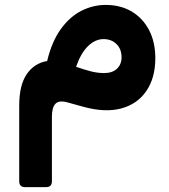

<svg xmlns="http://www.w3.org/2000/svg" viewBox="-20 -449 700 793"><path d="M83.6 323.9Q59.4 323.9 59.4 299.6V-13.2Q59.4 -97.5 90.5 -142.8Q121.6 -188.1 174.7 -197Q194.2 -278 231.4 -329.2Q268.6 -380.5 316.7 -404.6Q364.7 -428.7 416.6 -428.7Q477.9 -428.7 523.9 -401.4Q569.9 -374.1 595.7 -324.6Q621.5 -275 621.5 -208.9Q621.5 -127.9 584.7 -73.6Q547.9 -19.3 481.1 -1.2Q414.4 16.9 324.2 -8L257.6 -26.4Q223.6 -35.6 209 -20.4Q194.4 -5.1 194.4 33V299.6Q194.4 323.9 170.1 323.9ZM408.6 -147.2Q444.2 -147 463.2 -165.3Q482.1 -183.6 482.1 -212Q482.1 -246.4 461.2 -266.9Q440.4 -287.5 407.5 -287.5Q373.9 -287.5 343.9 -258.9Q314 -230.2 294.2 -173.1Q333.1 -159.7 358.2 -153.6Q383.4 -147.5 408.6 -147.2Z"/></svg>

Font: Rubik Light
Style: Regular
Weight: 300
Designer: Hubert and Fischer
Foundry: Hubert and Fischer
Version: Version 2.300;gftools[0.9.30]